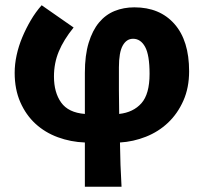

<svg xmlns="http://www.w3.org/2000/svg" viewBox="-20 -536 778 733"><path d="M304 177V8Q250 6 201 -12Q152 -30 115.5 -63.5Q79 -97 57.5 -146Q36 -195 36 -258Q36 -291 43.5 -325.5Q51 -360 65 -393.5Q79 -427 97.5 -458.5Q116 -490 139 -516L261 -431Q223 -384 204.5 -339.5Q186 -295 186 -244Q186 -183 213.5 -144.5Q241 -106 304 -101V-258Q304 -325 318.5 -372.5Q333 -420 358 -450Q383 -480 417.5 -494Q452 -508 493 -508Q590 -508 646 -444.5Q702 -381 702 -264Q702 -201 680 -151.5Q658 -102 621.5 -67.5Q585 -33 537 -14Q489 5 438 8Q439 93 444 177ZM434 -279Q434 -235 434 -190.5Q434 -146 435 -101Q489 -107 520 -142Q551 -177 551 -254Q551 -326 534 -357Q517 -388 488 -388Q463 -388 448.5 -362Q434 -336 434 -279Z"/></svg>

Font: hySource Sans Pro
Style: Bold
Weight: 700
Designer: Paul D. Hunt
Foundry: Adobe Systems Incorporated
Version: Version 2.021;PS 2.000;hotconv 1.0.86;makeotf.lib2.5.63406